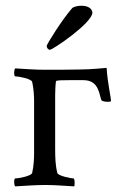

<svg xmlns="http://www.w3.org/2000/svg" viewBox="-20 -662 434 685"><path d="M141.6 -413.1C101.6 -413.1 74.2 -416 34.2 -418C29.3 -413.1 29.3 -389.6 34.2 -389.6C46.9 -389.6 91.8 -380.9 94.7 -370.1C100.6 -345.7 101.6 -315.4 101.6 -301.8V-113.3C101.6 -99.6 100.6 -69.3 94.7 -44.9C91.8 -34.2 46.9 -25.4 34.2 -25.4C29.3 -25.4 29.3 -2 34.2 2.9C74.2 1 101.6 -2 141.6 -2C178.7 -2 206.1 1 245.1 2.9C247.1 -2.9 247.1 -25.4 242.2 -25.4C234.4 -25.4 187.5 -34.2 184.6 -44.9C177.7 -71.3 176.8 -99.6 176.8 -131.8V-321.3C176.8 -335 177.7 -360.4 179.7 -372.1C180.7 -376 205.1 -376 226.6 -376H278.3C334 -376 334 -322.3 341.8 -304.7C343.8 -300.8 355.5 -298.8 365.2 -298.8C371.1 -298.8 376 -299.8 376 -301.8C376 -314.5 363.3 -368.2 360.4 -419.9C360.4 -419.9 302.7 -414.1 267.6 -414.1C233.4 -413.1 169.9 -413.1 141.6 -413.1ZM270.5 -641.6C256.8 -641.6 242.2 -637.7 237.3 -632.8C202.1 -592.8 146.5 -503.9 146.5 -498C146.5 -492.2 151.4 -484.4 158.2 -484.4C168 -484.4 309.6 -580.1 309.6 -617.2C309.6 -623 303.7 -641.6 270.5 -641.6Z"/></svg>

Font: Crimson
Style: Roman
Weight: 400
Version: Version 0.2